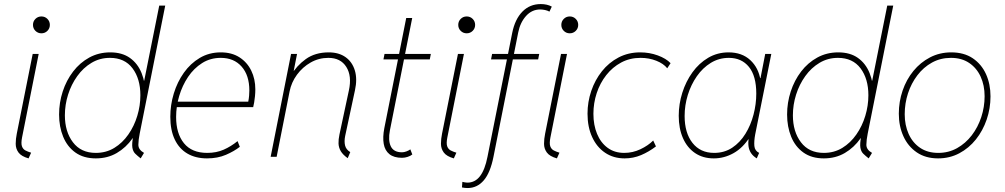

<svg xmlns="http://www.w3.org/2000/svg" viewBox="-20 -780 4999 955"><path d="M122.1 7.8Q85.9 -2.4 72 -21.5Q58.1 -40.5 58.1 -64.7Q58.1 -88.9 63.5 -115.2L142.6 -511.7H172.4L89.8 -96.7Q84 -66.9 89.1 -52.5Q94.2 -38.1 106.4 -31.7Q118.7 -25.4 134.8 -20.5ZM186 -614.3Q168.5 -614.3 156.2 -626.5Q144 -638.7 144 -656.2Q144 -673.8 156.2 -686Q168.5 -698.2 186 -698.2Q203.6 -698.2 215.8 -686Q228 -673.8 228 -656.2Q228 -638.7 215.8 -626.5Q203.6 -614.3 186 -614.3Z M679.7 7.8Q663.6 -4.9 652.6 -15.6Q641.6 -26.4 638.4 -45.7Q635.3 -64.9 642.6 -103.5L645.5 -92.8H632.8L652.3 -127L696.3 -348.6L688.5 -378.9H697.3L772 -752H801.8L674.8 -115.2Q668.5 -84.5 668.2 -60.1Q668 -35.6 696.3 -19.5ZM456.5 7.8Q396 7.8 355.2 -21.2Q314.5 -50.3 294.2 -99.9Q273.9 -149.4 273.9 -210.4Q273.9 -269.5 292 -325Q310.1 -380.4 343.8 -424.3Q377.4 -468.3 424.3 -493.9Q471.2 -519.5 528.3 -519.5Q587.4 -519.5 626.2 -491.9Q665 -464.4 684.3 -416.3Q703.6 -368.2 703.6 -306.6Q703.6 -248.5 687 -192.4Q670.4 -136.2 638.7 -91.1Q606.9 -45.9 561 -19Q515.1 7.8 456.5 7.8ZM456.5 -19.5Q507.8 -19.5 548.6 -44.4Q589.4 -69.3 618.4 -111.1Q647.5 -152.8 662.8 -203.6Q678.2 -254.4 678.2 -306.2Q678.2 -388.2 639.2 -440.2Q600.1 -492.2 526.9 -492.2Q476.6 -492.2 435.3 -467.5Q394 -442.9 364.3 -401.4Q334.5 -359.9 318.6 -309.3Q302.7 -258.8 302.7 -206.5Q302.7 -125 342.8 -72.3Q382.8 -19.5 456.5 -19.5Z M1009.8 7.8Q953.1 7.8 912.1 -16.1Q871.1 -40 849.1 -86.4Q827.1 -132.8 827.1 -199.2Q827.1 -258.3 844.5 -315.2Q861.8 -372.1 894.5 -418.2Q927.2 -464.4 973.6 -491.9Q1020 -519.5 1078.1 -519.5Q1132.8 -519.5 1171.1 -494.9Q1209.5 -470.2 1229.7 -428.7Q1250 -387.2 1250 -335.4Q1250 -319.3 1248.3 -301.8Q1246.6 -284.2 1244.1 -269.8Q1241.7 -255.4 1239.3 -247.1H852.5L858.4 -274.4H1214.8Q1217.8 -289.6 1219 -303.7Q1220.2 -317.9 1220.2 -330.1Q1220.2 -405.3 1181.9 -448.7Q1143.6 -492.2 1078.1 -492.2Q1026.4 -492.2 985.4 -466.3Q944.3 -440.4 915.5 -397.5Q886.7 -354.5 871.3 -302.5Q856 -250.5 856 -198.2Q856 -115.7 895 -67.6Q934.1 -19.5 1010.7 -19.5Q1056.2 -19.5 1092.8 -35.6Q1129.4 -51.8 1161.6 -78.1L1172.9 -49.8Q1145 -27.8 1103.8 -10Q1062.5 7.8 1009.8 7.8Z M1709.5 6.8Q1685.5 -10.3 1675 -28.1Q1664.6 -45.9 1663.8 -66.2Q1663.1 -86.4 1668.5 -111.3L1715.3 -330.1Q1731 -401.9 1702.6 -447Q1674.3 -492.2 1613.3 -492.2Q1565.9 -492.2 1525.4 -469.2Q1484.9 -446.3 1457 -408.2Q1429.2 -370.1 1420.4 -325.2L1356 0H1326.2L1427.7 -511.7H1457.5L1440.9 -427.7H1455.1L1426.8 -404.3Q1454.6 -452.6 1501 -486.1Q1547.4 -519.5 1615.2 -519.5Q1665.5 -519.5 1699 -495.6Q1732.4 -471.7 1745.1 -429.2Q1757.8 -386.7 1745.6 -331.1L1696.8 -103.5Q1691.4 -77.1 1696.3 -56.6Q1701.2 -36.1 1722.2 -23.4Z M1979.5 4.9Q1939.5 4.9 1917 -13.2Q1894.5 -31.2 1888.7 -64.2Q1882.8 -97.2 1891.6 -142.6L2000.5 -690.4H2030.3L1919.4 -131.8Q1909.7 -82 1923.8 -52.2Q1938 -22.5 1979.5 -22.5Q1989.7 -22.5 2001.5 -26.9Q2013.2 -31.2 2021 -37.1L2030.8 -11.7Q2022 -4.4 2007.8 0.2Q1993.7 4.9 1979.5 4.9ZM1887.2 -484.4 1892.6 -511.7H2123L2117.7 -484.4Z M2237.3 7.8Q2201.2 -2.4 2187.3 -21.5Q2173.3 -40.5 2173.3 -64.7Q2173.3 -88.9 2178.7 -115.2L2257.8 -511.7H2287.6L2205.1 -96.7Q2199.2 -66.9 2204.3 -52.5Q2209.5 -38.1 2221.7 -31.7Q2233.9 -25.4 2250 -20.5ZM2301.3 -614.3Q2283.7 -614.3 2271.5 -626.5Q2259.3 -638.7 2259.3 -656.2Q2259.3 -673.8 2271.5 -686Q2283.7 -698.2 2301.3 -698.2Q2318.8 -698.2 2331.1 -686Q2343.3 -673.8 2343.3 -656.2Q2343.3 -638.7 2331.1 -626.5Q2318.8 -614.3 2301.3 -614.3Z M2305.7 155.3Q2299.3 155.3 2291.7 154.5Q2284.2 153.8 2277.8 152.3L2279.8 124.5Q2285.2 126 2292.5 127.2Q2299.8 128.4 2304.7 128.4Q2342.8 128.4 2367.4 96.4Q2392.1 64.5 2404.8 -0.5L2527.8 -616.7Q2541.5 -684.6 2578.4 -722.2Q2615.2 -759.8 2669.9 -759.8Q2685.5 -759.8 2699.5 -756.6Q2713.4 -753.4 2724.6 -747.1L2712.9 -722.2Q2703.6 -727.5 2690.9 -730.2Q2678.2 -732.9 2667 -732.9Q2625.5 -732.9 2596.4 -700.4Q2567.4 -668 2557.6 -618.7L2434.6 -0.5Q2418.9 79.1 2386.2 117.2Q2353.5 155.3 2305.7 155.3ZM2422.4 -484.4 2427.7 -511.7H2662.1L2656.7 -484.4ZM2750 7.8Q2713.9 -2.4 2700 -21.5Q2686 -40.5 2686 -64.7Q2686 -88.9 2691.4 -115.2L2770.5 -511.7H2800.3L2717.8 -96.7Q2711.9 -66.9 2717 -52.5Q2722.2 -38.1 2734.4 -31.7Q2746.6 -25.4 2762.7 -20.5ZM2814 -614.3Q2796.4 -614.3 2784.2 -626.5Q2772 -638.7 2772 -656.2Q2772 -673.8 2784.2 -686Q2796.4 -698.2 2814 -698.2Q2831.5 -698.2 2843.8 -686Q2856 -673.8 2856 -656.2Q2856 -638.7 2843.8 -626.5Q2831.5 -614.3 2814 -614.3Z M3086.9 7.8Q3031.2 7.8 2989.7 -20.3Q2948.2 -48.3 2925.3 -98.4Q2902.3 -148.4 2902.3 -214.4Q2902.3 -272.9 2920.9 -327.6Q2939.5 -382.3 2973.9 -425.5Q3008.3 -468.8 3056.6 -494.1Q3105 -519.5 3164.1 -519.5Q3210.4 -519.5 3251.7 -504.4Q3293 -489.3 3315.4 -465.8L3298.8 -440.4Q3280.8 -463.4 3244.6 -477.8Q3208.5 -492.2 3166 -492.2Q3112.8 -492.2 3069.6 -469Q3026.4 -445.8 2995.4 -406.2Q2964.4 -366.7 2948 -316.9Q2931.6 -267.1 2931.6 -213.9Q2931.6 -158.2 2949.7 -114.3Q2967.8 -70.3 3002.2 -44.9Q3036.6 -19.5 3085 -19.5Q3127 -19.5 3165.3 -37.6Q3203.6 -55.7 3229 -81.1L3242.7 -51.8Q3207.5 -24.9 3168.7 -8.5Q3129.9 7.8 3086.9 7.8Z M3530.3 7.8Q3476.1 7.8 3437 -18.8Q3397.9 -45.4 3377 -93Q3356 -140.6 3356 -204.1Q3356 -262.7 3373.8 -318.8Q3391.6 -375 3424.3 -420.4Q3457 -465.8 3502.7 -492.7Q3548.3 -519.5 3604 -519.5Q3670.4 -519.5 3711.9 -481Q3753.4 -442.4 3762.7 -380.9L3747.1 -391.6H3777.3L3760.7 -380.9L3786.1 -511.7H3816.4L3736.3 -111.3Q3730 -77.6 3732.2 -53.7Q3734.4 -29.8 3755.9 -19.5L3744.1 7.8Q3725.6 -3.4 3715.6 -18.6Q3705.6 -33.7 3703.1 -52.7Q3700.7 -71.8 3704.1 -94.7L3705.1 -86.9H3699.2L3709 -97.7Q3675.3 -44.4 3628.7 -18.3Q3582 7.8 3530.3 7.8ZM3532.2 -19.5Q3583 -19.5 3622.1 -45.4Q3661.1 -71.3 3687.7 -114.5Q3714.4 -157.7 3728 -210Q3741.7 -262.2 3741.7 -314.5Q3741.7 -402.3 3705.1 -447.3Q3668.5 -492.2 3605.5 -492.2Q3556.2 -492.2 3515.6 -467.3Q3475.1 -442.4 3446 -400.6Q3417 -358.9 3401.1 -307.6Q3385.3 -256.3 3385.3 -203.1Q3385.3 -119.1 3424.3 -69.3Q3463.4 -19.5 3532.2 -19.5Z M4300.8 7.8Q4284.7 -4.9 4273.7 -15.6Q4262.7 -26.4 4259.5 -45.7Q4256.3 -64.9 4263.7 -103.5L4266.6 -92.8H4253.9L4273.4 -127L4317.4 -348.6L4309.6 -378.9H4318.4L4393.1 -752H4422.9L4295.9 -115.2Q4289.6 -84.5 4289.3 -60.1Q4289.1 -35.6 4317.4 -19.5ZM4077.6 7.8Q4017.1 7.8 3976.3 -21.2Q3935.5 -50.3 3915.3 -99.9Q3895 -149.4 3895 -210.4Q3895 -269.5 3913.1 -325Q3931.2 -380.4 3964.8 -424.3Q3998.5 -468.3 4045.4 -493.9Q4092.3 -519.5 4149.4 -519.5Q4208.5 -519.5 4247.3 -491.9Q4286.1 -464.4 4305.4 -416.3Q4324.7 -368.2 4324.7 -306.6Q4324.7 -248.5 4308.1 -192.4Q4291.5 -136.2 4259.8 -91.1Q4228 -45.9 4182.1 -19Q4136.2 7.8 4077.6 7.8ZM4077.6 -19.5Q4128.9 -19.5 4169.7 -44.4Q4210.4 -69.3 4239.5 -111.1Q4268.6 -152.8 4283.9 -203.6Q4299.3 -254.4 4299.3 -306.2Q4299.3 -388.2 4260.3 -440.2Q4221.2 -492.2 4147.9 -492.2Q4097.7 -492.2 4056.4 -467.5Q4015.1 -442.9 3985.4 -401.4Q3955.6 -359.9 3939.7 -309.3Q3923.8 -258.8 3923.8 -206.5Q3923.8 -125 3963.9 -72.3Q4003.9 -19.5 4077.6 -19.5Z M4646 7.8Q4583.5 7.8 4539.8 -22.2Q4496.1 -52.2 4473.4 -102.5Q4450.7 -152.8 4450.7 -214.4Q4450.7 -274.4 4469.5 -329.3Q4488.3 -384.3 4523.2 -427Q4558.1 -469.7 4606 -494.6Q4653.8 -519.5 4711.4 -519.5Q4774.9 -519.5 4818.4 -490.2Q4861.8 -460.9 4884.3 -411.4Q4906.7 -361.8 4906.7 -300.8Q4906.7 -240.7 4887.7 -185.3Q4868.7 -129.9 4834 -86.4Q4799.3 -43 4751.5 -17.6Q4703.6 7.8 4646 7.8ZM4647 -19.5Q4698.2 -19.5 4740.5 -43.2Q4782.7 -66.9 4813.5 -106.9Q4844.2 -147 4860.8 -197.5Q4877.4 -248 4877.4 -301.3Q4877.4 -355.5 4857.7 -398.7Q4837.9 -441.9 4800.5 -467Q4763.2 -492.2 4710 -492.2Q4658.2 -492.2 4615.7 -468.8Q4573.2 -445.3 4543 -405.5Q4512.7 -365.7 4496.3 -315.7Q4480 -265.6 4480 -211.9Q4480 -157.7 4499.5 -114Q4519 -70.3 4556.4 -44.9Q4593.8 -19.5 4647 -19.5Z"/></svg>

Font: Reddit Sans ExtraLight
Style: Italic
Weight: 250
Italic angle: -11.25°
Designer: Stephen Hutchings
Version: Version 1.013